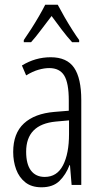

<svg xmlns="http://www.w3.org/2000/svg" viewBox="-20 -785 431 815"><path d="M195 -542Q264 -542 294.5 -497.5Q325 -453 325 -360V0H284L277 -84H275Q260 -44 232.5 -17Q205 10 156 10Q114 10 87.5 -11Q61 -32 48.5 -66Q36 -100 36 -140Q36 -219 81.5 -261Q127 -303 211 -310L272 -315V-358Q272 -433 252.5 -464.5Q233 -496 189 -496Q168 -496 143.5 -489Q119 -482 91 -465L73 -507Q130 -542 195 -542ZM217 -269Q91 -257 91 -141Q91 -88 111.5 -61Q132 -34 170 -34Q222 -34 247.5 -83.5Q273 -133 273 -216V-274ZM225 -765Q237 -742 254 -712.5Q271 -683 288 -656.5Q305 -630 316 -615V-606H286Q265 -629 242.5 -658.5Q220 -688 199 -717Q178 -690 154.5 -658.5Q131 -627 112 -606H81V-615Q95 -635 112 -661.5Q129 -688 145 -715.5Q161 -743 172 -765Z"/></svg>

Font: Noto Sans Thai ExtCond Light
Style: Regular
Weight: 300
Width: 2
Designer: Monotype Design Team
Foundry: Monotype Imaging Inc.
Version: Version 2.002; ttfautohint (v1.8.4.7-5d5b)